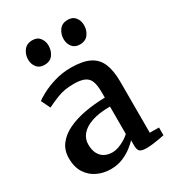

<svg xmlns="http://www.w3.org/2000/svg" viewBox="-193 -903 927 1024"><g transform="rotate(-30 271.0 -391.0)"><path d="M187.5 11Q143 11 105 -7Q67 -25 44 -61Q21 -97 21 -151Q21 -200.5 47.8 -235.2Q74.5 -270 120.5 -291.8Q166.5 -313.5 225.5 -324.2Q284.5 -335 349 -336V-368.5Q349 -410.5 340 -435.5Q331 -460.5 307.5 -471.5Q284 -482.5 240 -482.5Q182.5 -482.5 139.2 -465Q96 -447.5 71.5 -435L44.5 -490.5Q55.5 -500 88.8 -518Q122 -536 169.8 -550.5Q217.5 -565 271 -565Q342.5 -565 384.5 -544.2Q426.5 -523.5 444.8 -479.8Q463 -436 463 -367.5V-54L519.5 -53.5V-6Q508.5 -3.5 489.2 0Q470 3.5 448.2 6.2Q426.5 9 408.5 9Q379.5 9 368 0.2Q356.5 -8.5 356.5 -38.5V-69Q344.5 -55.5 320.2 -36.5Q296 -17.5 262.5 -3.2Q229 11 187.5 11ZM239.5 -62.5Q264.5 -62.5 295.2 -76.8Q326 -91 349 -112V-281Q280 -281 235.2 -265.2Q190.5 -249.5 169 -223.2Q147.5 -197 147.5 -164Q147.5 -129 159.5 -106.5Q171.5 -84 192.2 -73.2Q213 -62.5 239.5 -62.5ZM158 -647.5Q128 -647.5 112 -667.8Q96 -688 96 -715Q96 -746.5 113.8 -770.5Q131.5 -794.5 165.5 -794.5H166.5Q197 -794.5 212.5 -774.2Q228 -754 228 -726.5Q228 -695 210.8 -671.2Q193.5 -647.5 158.5 -647.5ZM376 -647.5Q346 -647.5 330.2 -667.8Q314.5 -688 314.5 -715Q314.5 -746.5 332 -770.5Q349.5 -794.5 384 -794.5H385Q415 -794.5 430.8 -774.2Q446.5 -754 446.5 -726.5Q446.5 -695 429 -671.2Q411.5 -647.5 377 -647.5Z"/></g></svg>

Font: Merriweather 24pt SemiBold
Style: Regular
Weight: 600
Designer: Eben Sorkin
Foundry: Eben Sorkin
Version: Version 2.100